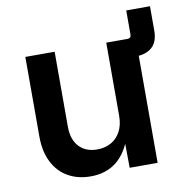

<svg xmlns="http://www.w3.org/2000/svg" viewBox="-76 -735 797 816"><g transform="rotate(-10 322.0 -327.0)"><path d="M467.3 -461.4V-541H505.4Q521.5 -541 521.5 -557.1V-661.1H624V-555.7Q624 -507.8 597.9 -484.6Q571.8 -461.4 525.9 -461.4ZM251.5 7.3Q195.8 7.3 153.8 -16.6Q111.8 -40.5 88.4 -86.4Q64.9 -132.3 64.9 -197.8V-541H191.4V-217.3Q191.4 -162.1 220 -131.3Q248.5 -100.6 298.3 -100.6Q331.5 -100.6 357.7 -115Q383.8 -129.4 398.9 -157.5Q414.1 -185.5 414.1 -225.6V-541H540.5V0H419.9L418.5 -134.3H430.7Q407.2 -63.5 362.3 -28.1Q317.4 7.3 251.5 7.3Z"/></g></svg>

Font: Inter 17pt SemiBold
Style: Regular
Weight: 600
Version: Version 4.001;git-66647c0bb